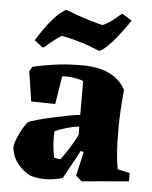

<svg xmlns="http://www.w3.org/2000/svg" viewBox="-52 -747 635 802"><g transform="rotate(5 265.5 -346.5)"><path d="M240 0Q206 10 172 11Q138 12 107 3Q78 -10 53.5 -38.5Q29 -67 24 -107Q23 -121 33 -146Q43 -171 56 -193Q69 -215 77 -221Q86 -225 113 -232.5Q140 -240 173.5 -247.5Q207 -255 238.5 -261Q270 -267 290 -269V-411Q280 -415 264.5 -418.5Q249 -422 233 -423Q214 -424 201 -423L182 -305L81 -307L62 -432L74 -452Q103 -459 157.5 -467.5Q212 -476 280 -476Q416 -476 463 -389Q459 -349 456.5 -305.5Q454 -262 454 -227Q454 -181 455.5 -150.5Q457 -120 459.5 -98Q462 -76 466 -56L517 -45V-10Q471 -6 421 -2Q371 2 320 7L295 -15L318 -116L305 -119Q297 -104 285 -81.5Q273 -59 260.5 -37Q248 -15 240 0ZM197 -82Q201 -81 208.5 -79Q216 -77 224 -77Q231 -86 245 -107Q259 -128 272 -150.5Q285 -173 291 -187L290 -220Q263 -217 238 -209.5Q213 -202 189 -192Q189 -187 188.5 -183Q188 -179 188 -175Q188 -147 190 -126Q192 -105 197 -82ZM108 -536 74 -563Q85 -582 103.5 -609Q122 -636 145 -661.5Q168 -687 193 -701Q200 -699 213 -694Q226 -689 242 -683Q268 -674 298.5 -664.5Q329 -655 350 -651Q369 -659 387.5 -672.5Q406 -686 424 -703L431 -704L469 -680Q460 -665 444.5 -644Q429 -623 411.5 -601.5Q394 -580 377 -564Q360 -548 346 -542Q342 -543 329 -548.5Q316 -554 300 -560Q274 -569 240.5 -578.5Q207 -588 183 -591Q148 -567 115 -537Z"/></g></svg>

Font: Labrada ExtraBold
Style: Regular
Weight: 800
Designer: Mercedes Jáuregui
Foundry: Omnibus-Type Team
Version: Version 1.000; ttfautohint (v1.8.4.7-5d5b)